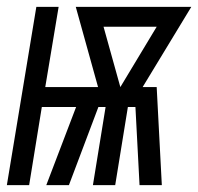

<svg xmlns="http://www.w3.org/2000/svg" viewBox="-46 -540 578 560"><path d="M-26 0 60 -520H125L86 -286H240L175 -520H512L370 -286H411L426 0H361L349 -228H327L290 0H225L262 -228H241L155 0H89L176 -228H76L39 0ZM305 -286 411 -462H256Z"/></svg>

Font: Iosevka Term Curly
Style: Italic
Weight: 400
Italic angle: -9°
Designer: Belleve Invis
Foundry: Belleve Invis
Version: Version 32.3.0